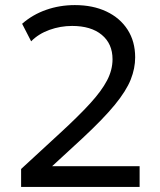

<svg xmlns="http://www.w3.org/2000/svg" viewBox="-20 -735 628 755"><path d="M63 0V-70.5L215.5 -211Q288.5 -278 334 -327.8Q379.5 -377.5 401 -418.8Q422.5 -460 422.5 -502Q422.5 -563 380.2 -598Q338 -633 263.5 -633Q217.5 -633 174.5 -617.5Q131.5 -602 102.5 -572.5L67 -641.5Q108 -677.5 161.2 -696.2Q214.5 -715 274.5 -715Q345 -715 398.5 -689.8Q452 -664.5 481.8 -618.2Q511.5 -572 511.5 -509.5Q511.5 -466 494 -422Q476.5 -378 431.8 -323.2Q387 -268.5 305 -192L185 -81.5H529V0Z"/></svg>

Font: Geologica Roman Light
Style: Regular
Weight: 300
Designer: Sindre Bremnes, Frode Helland
Foundry: Monokrom Skriftforlag AS
Version: Version 1.010;gftools[0.9.28]